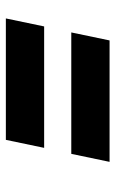

<svg xmlns="http://www.w3.org/2000/svg" viewBox="114 -694 403 672"><g transform="rotate(-90 316.0 -357.5)"><path d="M135 -405 163 -539H588L560 -405ZM86 -176 114 -310H539L511 -176Z"/></g></svg>

Font: Wix Madefor Text ExtraBold
Style: Italic
Weight: 800
Italic angle: -12°
Designer: Dalton Maag Ltd
Foundry: Dalton Maag Ltd
Version: Version 3.100